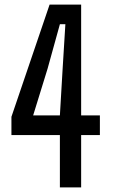

<svg xmlns="http://www.w3.org/2000/svg" viewBox="-20 -820 506 840"><path d="M242 0V-229H30V-309L197 -800H335V-315H417V-229H335V0ZM125 -315H242L254 -519L266 -714H242L188 -519Z"/></svg>

Font: Big Shoulders Text SemiBold
Style: Regular
Weight: 600
Designer: Patric King
Foundry: XO Type Co
Version: Version 1.000; ttfautohint (v1.8.2)